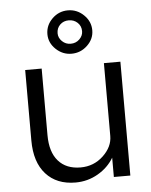

<svg xmlns="http://www.w3.org/2000/svg" viewBox="-55 -827 693 882"><g transform="rotate(-5 291.5 -385.5)"><path d="M258 10Q171 10 121.5 -45Q72 -100 72 -200V-525H148V-218Q148 -140 184.5 -98.5Q221 -57 287 -57Q348 -57 391.5 -98Q435 -139 435 -189V-525H511V0H435V-89Q409 -45 361.5 -17.5Q314 10 258 10ZM188 -680Q188 -721 218.5 -751Q249 -781 291 -781Q333 -781 364 -751Q395 -721 395 -680Q395 -640 364 -610.5Q333 -581 291 -581Q250 -581 219 -610.5Q188 -640 188 -680ZM235 -680Q235 -659 251.5 -643Q268 -627 291 -627Q315 -627 331.5 -643Q348 -659 348 -680Q348 -704 331.5 -719.5Q315 -735 291 -735Q267 -735 251 -719.5Q235 -704 235 -680Z"/></g></svg>

Font: Easer Grotesk Light
Style: Regular
Weight: 300
Designer: Boardeaser, Bonnie Shaver-Troup, Thomas Jockin
Foundry: Lexend
Version: Version 1.008;Glyphs 3.1.2 (3151)